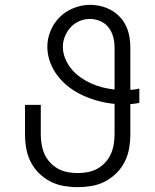

<svg xmlns="http://www.w3.org/2000/svg" viewBox="-20 -763 640 791"><path d="M300 8Q271 8 242 3Q213 -2 187 -15.5Q161 -29 140 -50Q119 -71 106 -97Q93 -123 88 -152Q83 -181 83 -210V-331H148V-210Q148 -189 151.5 -168Q155 -147 163.5 -128Q172 -109 186.5 -93.5Q201 -78 219 -68Q237 -58 258 -54Q279 -50 300 -50Q321 -50 342 -54Q363 -58 381 -68Q399 -78 413.5 -93.5Q428 -109 436.5 -128Q445 -147 448.5 -168Q452 -189 452 -210V-335Q419 -338 387 -346.5Q355 -355 324.5 -368.5Q294 -382 267 -402Q240 -422 219.5 -448Q199 -474 187 -505.5Q175 -537 175 -570Q175 -604 188.5 -636.5Q202 -669 226.5 -693Q251 -717 284 -730Q317 -743 351 -743Q374 -743 396.5 -737.5Q419 -732 438.5 -721Q458 -710 474 -693Q490 -676 499.5 -655.5Q509 -635 513 -612.5Q517 -590 517 -567V-393Q526 -393 535.5 -394.5Q545 -396 554 -398V-339Q545 -337 535.5 -336Q526 -335 517 -334V-210Q517 -181 512 -152Q507 -123 494 -97Q481 -71 460 -50Q439 -29 413 -15.5Q387 -2 358 3Q329 8 300 8ZM452 -394V-567Q452 -589 446.5 -610.5Q441 -632 427.5 -649.5Q414 -667 393 -676Q372 -685 351 -685Q328 -685 307 -676Q286 -667 271 -650.5Q256 -634 247.5 -613Q239 -592 239 -570Q239 -545 249 -521Q259 -497 275 -478Q291 -459 311.5 -444.5Q332 -430 355 -419.5Q378 -409 402.5 -403Q427 -397 452 -394Z"/></svg>

Font: Iosevka Curly Light Extended
Style: Regular
Weight: 300
Width: 7
Monospace: yes
Designer: Belleve Invis
Foundry: Belleve Invis
Version: Version 11.1.0; ttfautohint (v1.8.3)